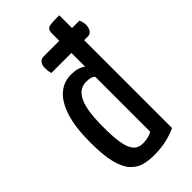

<svg xmlns="http://www.w3.org/2000/svg" viewBox="-234 -793 861 861"><g transform="rotate(-45 196.5 -362.5)"><path d="M193 10Q160 10 131 2.5Q102 -5 79 -29.5Q56 -54 43.5 -102.5Q31 -151 31 -232Q31 -331 51.5 -392.5Q72 -454 106.5 -482Q141 -510 184 -510Q207 -510 225 -505Q243 -500 255 -490V-698Q255 -717 261.5 -724.5Q268 -732 286 -733.5Q304 -735 336 -735V-20Q312 -8 275.5 1Q239 10 193 10ZM196 -63Q213 -63 228 -66.5Q243 -70 255 -78V-426Q246 -434 235.5 -436.5Q225 -439 209 -439Q193 -439 177 -431Q161 -423 148 -401.5Q135 -380 128 -341.5Q121 -303 121 -241Q121 -184 126 -149Q131 -114 141 -95.5Q151 -77 164.5 -70Q178 -63 196 -63ZM128 -577Q125 -587 124 -596Q123 -605 123 -614Q123 -631 131.5 -642.5Q140 -654 156 -654H383Q387 -644 389 -635.5Q391 -627 391 -619Q390 -600 382 -588.5Q374 -577 360 -577Z"/></g></svg>

Font: Yanone Kaffeesatz ExtraLight
Style: Regular
Weight: 400
Version: Version 2.003